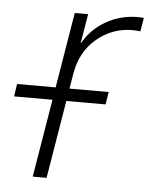

<svg xmlns="http://www.w3.org/2000/svg" viewBox="-102 -557 466 594"><g transform="rotate(5 131.5 -260.0)"><path d="M21.5 0 106.9 -515.6H148.4L133.3 -424.3H134.3Q158.7 -468.3 203.6 -494.1Q248.5 -520 301.8 -520Q308.6 -520 312.5 -519.8Q316.4 -519.5 321.3 -519L314 -476.6Q310.5 -477.1 304.4 -477.8Q298.3 -478.5 289.6 -478.5Q227.1 -478.5 178.5 -437.5Q129.9 -396.5 118.7 -327.1L64.5 0ZM-57.6 -242.2 -51.8 -281.2H232.9L226.6 -242.2Z"/></g></svg>

Font: Inter Display ExtraLight
Style: Italic
Weight: 200
Italic angle: -9.39999°
Designer: Rasmus Andersson
Foundry: rsms
Version: Version 4.000;git-a52131595